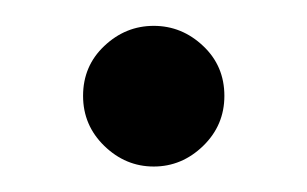

<svg xmlns="http://www.w3.org/2000/svg" viewBox="-20 -280 240 150"><path d="M155.3 -205.1Q155.3 -182.1 138.7 -166Q122.1 -149.9 100.1 -149.9Q78.1 -149.9 61.5 -166Q44.9 -182.1 44.9 -205.1Q44.9 -228.5 61.5 -244.1Q78.1 -259.8 100.1 -259.8Q122.1 -259.8 138.7 -244.1Q155.3 -228.5 155.3 -205.1Z"/></svg>

Font: EBGaramond
Style: Regular
Weight: 400
Version: Version 000.012g